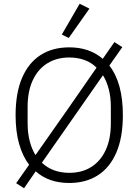

<svg xmlns="http://www.w3.org/2000/svg" viewBox="-20 -962 737 1022"><path d="M349 12Q294 12 249.5 -3.5Q205 -19 170 -50L108 40L66 13L135 -85Q100 -131 81.5 -197Q63 -263 63 -349Q63 -467 97.5 -547.5Q132 -628 196 -669Q260 -710 349 -710Q403 -710 447.5 -694.5Q492 -679 527 -649L589 -738L631 -711L562 -613Q598 -567 616 -501Q634 -435 634 -349Q634 -231 599.5 -150.5Q565 -70 501 -29Q437 12 349 12ZM349 -656Q282 -656 232 -625Q182 -594 154.5 -535Q127 -476 127 -393V-305Q127 -254 138 -211.5Q149 -169 168 -138H170L349 -393L494 -602Q467 -629 430 -642.5Q393 -656 349 -656ZM349 -42Q416 -42 465.5 -73Q515 -104 542.5 -163Q570 -222 570 -305V-393Q570 -445 559 -487Q548 -529 529 -560H527L349 -305L203 -96Q231 -69 268 -55.5Q305 -42 349 -42ZM456 -916 346 -760 309 -778 404 -942Z"/></svg>

Font: IBM Plex Sans Light
Style: Regular
Weight: 300
Designer: Mike Abbink, Paul van der Laan, Pieter van Rosmalen
Foundry: Bold Monday
Version: Version 3.201